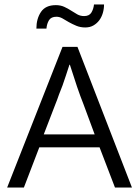

<svg xmlns="http://www.w3.org/2000/svg" viewBox="-20 -840 623 860"><path d="M143 -712Q143 -756 163.5 -786.5Q184 -817 230 -817Q251 -817 267.5 -809.5Q284 -802 298.5 -792.5Q313 -783 326.5 -775.5Q340 -768 357 -768Q380 -768 389.5 -784Q399 -800 401 -820H446Q446 -800 440.5 -781.5Q435 -763 424.5 -749Q414 -735 398.5 -726Q383 -717 362 -717Q340 -717 322 -724.5Q304 -732 288 -741L259 -758Q246 -765 233 -765Q209 -765 199.5 -749.5Q190 -734 188 -712ZM176 -238H404L354 -373Q340 -408 325 -452L293 -550H291Q283 -524 275 -501L260 -457L244 -416Q237 -395 228 -373ZM260 -630H327L571 0H495L426 -180H156L87 0H12Z"/></svg>

Font: Mukta Light
Style: Regular
Weight: 300
Designer: Girish Dalvi and Yashodeep Gholap
Foundry: Ek Type
Version: Version 2.538;PS 1.002;hotconv 16.6.51;makeotf.lib2.5.65220;